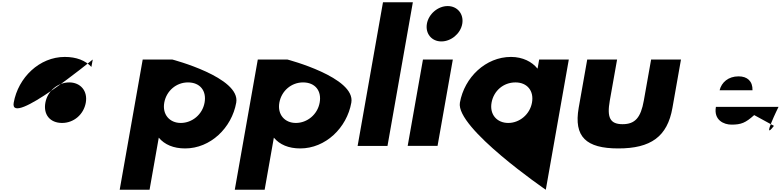

<svg xmlns="http://www.w3.org/2000/svg" viewBox="-20 -1300 6954 1710"><path d="M102 -385C62 -160 806 -770 806 -770L794 -704C741 -761 661 -793 557 -793C332 -793 142 -610 102 -385ZM384 -385C403 -491 496 -566 597 -566C696 -566 763 -491 744 -385C725 -280 637 -205 533 -205C425 -205 365 -280 384 -385Z M2084 -386C2124 -611 1514 -770 1514 -770H1251L1046 390H1312L1394 -74C1446 -12 1525 22 1629 22C1854 22 2044 -161 2084 -386ZM1802 -386C1783 -280 1691 -205 1590 -205C1491 -205 1424 -280 1443 -386C1462 -491 1550 -566 1654 -566C1762 -566 1821 -491 1802 -386Z M3109 -386C3149 -611 2539 -770 2539 -770H2276L2071 390H2337L2419 -74C2471 -12 2550 22 2654 22C2879 22 3069 -161 3109 -386ZM2827 -386C2808 -280 2716 -205 2615 -205C2516 -205 2449 -280 2468 -386C2487 -491 2575 -566 2679 -566C2787 -566 2846 -491 2827 -386Z M3165 0H3431L3657 -1280H3391Z M3967 -1246C3880 -1246 3797 -1175 3782 -1088C3767 -1001 3824 -931 3911 -931C3998 -931 4082 -1001 4097 -1088C4112 -1175 4054 -1246 3967 -1246ZM3747 -770H4013L3877 -1H3611Z M4076 -386C4036 -161 4841 390 4841 390L5046 -770H4782L4768 -690H4766C4719 -749 4636 -793 4531 -793C4306 -793 4116 -611 4076 -386ZM4358 -386C4377 -491 4463 -566 4571 -566C4675 -566 4737 -491 4718 -386C4699 -280 4606 -205 4507 -205C4406 -205 4339 -280 4358 -386Z M5476 -770H5210L5134 -340C5089 -82 5199 22 5487 22C5775 22 5924 -82 5969 -340L6045 -770H5779L5714 -404C5687 -252 5636 -194 5525 -194C5414 -194 5384 -252 5411 -404Z M6914 -348C6918 -358 6755 -26 6873 -179L6697 -275C6620 -206 6581 -190 6495 -190C6427 -190 6335 -230 6356 -348ZM6389 -496C6406 -566 6466 -620 6558 -620C6636 -620 6684 -577 6682 -496Z"/></svg>

Font: Hussar Dziwak
Style: Kur
Weight: 400
Version: Version 1.022